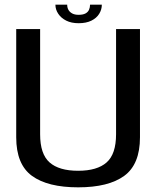

<svg xmlns="http://www.w3.org/2000/svg" viewBox="-20 -799 684 823"><path d="M315 4Q445 4 512.5 -45.2Q580 -94.5 580 -210.5V-674.5H477.5V-223.5Q477.5 -138.5 437 -102.8Q396.5 -67 315 -67Q233 -67 192.5 -102.8Q152 -138.5 152 -223.5V-674.5H49.5V-210.5Q49.5 -94.5 117 -45.2Q184.5 4 315 4ZM317 -699.5Q349.5 -699.5 371.8 -710.5Q394 -721.5 405.2 -739.8Q416.5 -758 416.5 -779H366Q366 -767 361.5 -757Q357 -747 346.2 -741.2Q335.5 -735.5 317 -735.5Q300 -735.5 289.2 -741.5Q278.5 -747.5 273.2 -757Q268 -766.5 268 -779H217.5Q217.5 -758 229.8 -739.8Q242 -721.5 264 -710.5Q286 -699.5 317 -699.5Z"/></svg>

Font: Anybody Thin
Style: Regular
Weight: 400
Version: Version 1.113;gftools[0.9.25]